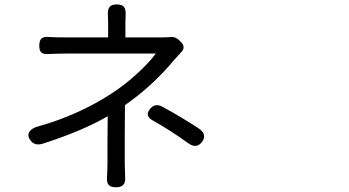

<svg xmlns="http://www.w3.org/2000/svg" viewBox="-20 -792 1540 847"><path d="M492.2 34.2Q468.8 34.2 459.5 23.9Q450.2 13.7 452.1 -9.8Q454.1 -50.8 454.1 -71.3Q454.1 -97.7 454.1 -167Q455.1 -246.1 455.1 -279.3Q344.7 -214.8 168.9 -158.2Q130.9 -146.5 112.3 -175.8Q98.6 -196.3 111.3 -212.9Q122.1 -227.5 148.4 -234.4Q326.2 -284.2 472.7 -379.9Q533.2 -418.9 589.8 -471.7Q640.6 -518.6 667 -555.7H468.8H270.5Q244.1 -555.7 191.4 -553.7Q169.9 -552.7 161.6 -561Q153.3 -569.3 153.3 -590.8Q153.3 -612.3 162.6 -621.6Q171.9 -630.9 194.3 -628.9Q219.7 -627 269.5 -627H457V-688.5Q457 -711.9 456.1 -724.6Q454.1 -749 462.9 -760.7Q471.7 -772.5 495.1 -772.5Q518.6 -772.5 527.3 -760.7Q536.1 -749 534.2 -724.6Q533.2 -711.9 533.2 -688.5V-627H691.4Q714.8 -627 726.6 -627.9Q752 -632.8 771.5 -613.3L778.3 -606.4Q800.8 -584 779.3 -561.5Q775.4 -557.6 768.6 -549.8Q753.9 -534.2 748 -527.3Q654.3 -414.1 531.2 -328.1Q531.2 -287.1 530.3 -186.5Q530.3 -101.6 530.3 -71.3Q530.3 -49.8 532.2 -8.8Q535.2 34.2 492.2 34.2ZM810.5 -160.2Q772.5 -187.5 733.4 -212.9Q690.4 -240.2 655.3 -259.8Q615.2 -281.2 643.6 -313.5Q665 -337.9 696.3 -321.3Q787.1 -271.5 856.4 -225.6Q895.5 -199.2 871.1 -166Q846.7 -133.8 810.5 -160.2Z"/></svg>

Font: Bpmf GenSen Rounded R
Style: R
Weight: 400
Foundry: But Ko
Version: Version 1.320